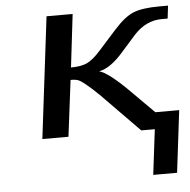

<svg xmlns="http://www.w3.org/2000/svg" viewBox="-49 -533 755 762"><g transform="rotate(-5 328.0 -152.0)"><path d="M626 180 656 -67H561L478 -150C418 -211 376 -243 353 -248C384 -254 417 -277 452 -318L507 -380C539 -415 576 -433 618 -433H642L648 -484H614C568 -484 534 -479 511 -470C486 -460 461 -440 433 -409L362 -330C341 -306 322 -291 307 -284C291 -277 270 -273 243 -273L268 -484H164L105 0H209L237 -224C269 -224 273 -218 296 -201C311 -189 330 -172 352 -150L499 0H553L531 180Z"/></g></svg>

Font: Gamestation Extended
Style: Italic
Weight: 400
Width: 7
Designer: Jonas Hecksher
Foundry: Jonas Hecksher, Playtypeª, e-types AS
Version: Version 1.003